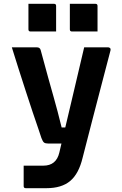

<svg xmlns="http://www.w3.org/2000/svg" viewBox="-20 -786 640 1006"><path d="M173 -538Q189 -538 193 -524Q216 -437 232.5 -379Q249 -321 260.5 -279.5Q272 -238 282 -201Q292 -164 303 -118H322Q336 -177 353 -249Q370 -321 387.5 -395.5Q405 -470 421 -538H547Q552 -538 556.5 -534Q561 -530 559 -522Q534 -426 511 -338.5Q488 -251 464.5 -160Q441 -69 413 40Q393 124 348 162Q303 200 223 200H115Q104 200 104 189V82H207Q275 82 291 13Q295 -5 302 -34H232Q218 -34 211 -39Q204 -44 197 -63Q193 -77 180.5 -112.5Q168 -148 151 -199Q134 -250 115 -308.5Q96 -367 77 -426.5Q58 -486 42 -538ZM129 -766H263Q274 -766 274 -755V-621H140Q129 -621 129 -632ZM346 -766H480Q491 -766 491 -755V-621H357Q346 -621 346 -632Z"/></svg>

Font: Recursive Mn Lnr St
Style: Bold
Weight: 700
Monospace: yes
Version: Version 1.079;hotconv 1.0.112;makeotfexe 2.5.65598; ttfautoh